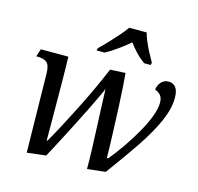

<svg xmlns="http://www.w3.org/2000/svg" viewBox="-111 -883 1041 1011"><g transform="rotate(15 409.5 -378.0)"><path d="M449 10Q449 -36 447 -97.5Q445 -159 442 -223Q439 -287 437 -340Q435 -393 434 -423Q429 -409 413.5 -376.5Q398 -344 377 -301Q356 -258 332 -211.5Q308 -165 286 -122Q264 -79 247 -47.5Q230 -16 223 -3L120 9L113 -422Q112 -468 94 -481Q76 -494 47 -494H37L51 -536H201Q203 -466 203.5 -386Q204 -306 204.5 -227Q205 -148 205 -80H209Q233 -121 261.5 -175Q290 -229 320.5 -289Q351 -349 379.5 -410.5Q408 -472 431 -527L514 -531Q517 -501 520 -453.5Q523 -406 525.5 -350.5Q528 -295 530 -241Q532 -187 533.5 -142.5Q535 -98 535 -73H542Q576 -114 609 -162Q642 -210 669.5 -258.5Q697 -307 713.5 -350.5Q730 -394 730 -427Q730 -452 718.5 -466Q707 -480 687 -487Q690 -511 705.5 -528.5Q721 -546 746 -546Q771 -546 785 -527.5Q799 -509 799 -471Q799 -412 767.5 -341Q736 -270 679.5 -186Q623 -102 548 -1ZM339 -619Q359 -638 383.5 -664Q408 -690 432 -717Q456 -744 471 -766H566Q572 -744 583.5 -717Q595 -690 609 -664Q623 -638 634 -619L631 -606H596Q571 -623 547.5 -647.5Q524 -672 507 -696Q479 -672 445 -647.5Q411 -623 379 -606H336Z"/></g></svg>

Font: NotoSerif-Italic
Style: Regular
Weight: 400
Italic angle: -12°
Designer: Monotype Design Team
Foundry: Monotype Imaging Inc.
Version: Version 2.007; ttfautohint (v1.8) -l 8 -r 50 -G 200 -x 14 -D